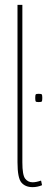

<svg xmlns="http://www.w3.org/2000/svg" viewBox="-20 -760 196 790"><path d="M72 -740V-92Q72 -40 83.5 -25Q95 -10 114 -10Q121 -10 129 -11.5Q137 -13 149 -17L153 2Q134 10 114 10Q84 10 68 -9Q52 -28 52 -92V-740ZM139 -340Q129 -340 127 -342.5Q125 -345 125 -357Q125 -369 127 -371.5Q129 -374 139 -374Q150 -374 152 -371.5Q154 -369 154 -357Q154 -345 152 -342.5Q150 -340 139 -340Z"/></svg>

Font: Georama Condensed Thin
Style: Regular
Weight: 100
Width: 3
Designer: Jean-Baptiste Levee
Foundry: Production Type
Version: Version 1.000